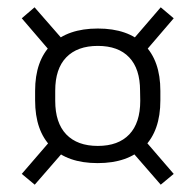

<svg xmlns="http://www.w3.org/2000/svg" viewBox="-20 -572 534 525"><path d="M247 -126Q164.5 -126 120.2 -170.2Q76 -214.5 76 -297.5V-323.5Q76 -406 120.5 -450Q165 -494 247.5 -494Q330 -494 374.2 -450Q418.5 -406 418.5 -323.5V-297.5Q418.5 -214.5 374 -170.2Q329.5 -126 247 -126ZM247.5 -173Q303.5 -173 333.5 -204.5Q363.5 -236 363.5 -296.5L363 -324Q363 -384 333.2 -415.2Q303.5 -446.5 247.5 -446.5Q191.5 -446.5 161.2 -415.2Q131 -384 131 -324V-296.5Q131 -236 161.2 -204.5Q191.5 -173 247.5 -173ZM333 -166.5 368 -197.5 455 -96.5 419.5 -67ZM127.5 -198.5 161.5 -166.5 75 -67 39.5 -96.5ZM160.5 -453.5 124 -423.5 39.5 -522 74.5 -552ZM368 -420.5 333 -451.5 419.5 -552 455 -522Z"/></svg>

Font: Anek Malayalam Medium Light
Style: Regular
Weight: 300
Version: Version 1.003